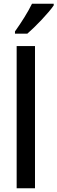

<svg xmlns="http://www.w3.org/2000/svg" viewBox="-20 -1006 307 1026"><path d="M267 -977V-986H151C129 -941 95 -887 60 -838V-826H126C170 -864 240 -937 267 -977ZM167 0V-760H69V0Z"/></svg>

Font: Noto Sans Arabic Cond Med
Style: Regular
Weight: 500
Width: 3
Designer: Monotype Design Team, Nadine Chahine, Nizar Qandah and Khaled Hosny
Foundry: Monotype Imaging Inc.
Version: Version 2.012